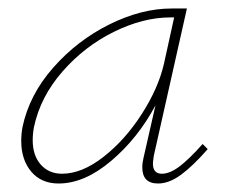

<svg xmlns="http://www.w3.org/2000/svg" viewBox="-20 -428 537 452"><path d="M469 -77Q434 -37 406 -16.5Q378 4 352 4Q315 4 315 -34Q315 -45 318 -57L346 -180Q305 -103 242 -49.5Q179 4 118 4Q77 4 53.5 -24Q30 -52 30 -96Q30 -113 33 -129Q49 -205 105.5 -269Q162 -333 237.5 -370.5Q313 -408 384 -408H420L342 -61Q340 -47 340 -43Q340 -19 361 -19Q380 -19 403 -36.5Q426 -54 457 -89ZM366 -278 390 -387H381Q317 -387 248 -353Q179 -319 127 -259.5Q75 -200 60 -129Q57 -113 57 -98Q57 -62 76 -40.5Q95 -19 126 -19Q173 -19 224 -59Q275 -99 314 -160Q353 -221 366 -278Z"/></svg>

Font: Ysabeau Extralight
Style: Italic
Weight: 200
Italic angle: -12°
Designer: Christian Thalmann (Catharsis Fonts)
Version: Version 0.003